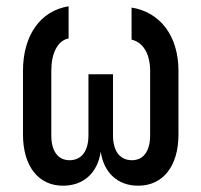

<svg xmlns="http://www.w3.org/2000/svg" viewBox="-20 -580 640 610"><path d="M398 -454C435 -446 457 -408 457 -355V-150C457 -100 436 -71 399 -71C361 -71 339 -100 339 -150V-344H261V-150C261 -100 239 -71 201 -71C164 -71 143 -100 143 -150V-355C143 -411 163 -451 198 -458V-560C108 -546 53 -467 53 -355V-153C53 -52 102 10 180 10C246 10 290 -31 300 -98C310 -31 354 10 419 10C498 10 547 -52 547 -153V-355C547 -465 490 -541 398 -556Z"/></svg>

Font: Tekne LDO Medium
Style: Regular
Weight: 500
Monospace: yes
Designer: Alessio Laiso, Mario Rullo, Paolo Rosset
Foundry: Alessio Laiso
Version: Version 1.000;hotconv 1.0.109;makeotfexe 2.5.65596